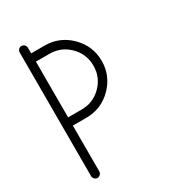

<svg xmlns="http://www.w3.org/2000/svg" viewBox="-223 -962 1093 1206"><g transform="rotate(-30 323.0 -358.5)"><path d="M94.2 89.8C94.2 106 107.9 120.1 124 120.1C140.1 120.1 153.8 106 153.8 89.8V-242.2H252C323.7 -242.2 385.7 -267.6 437 -318.8C488.3 -370.1 514.2 -432.1 514.2 -503.9C514.2 -575.7 488.3 -637.7 437 -689C385.7 -740.2 323.7 -766.1 252 -766.1H153.8V-807.1C153.8 -822.8 140.1 -836.9 124 -836.9C107.9 -836.9 94.2 -823.2 94.2 -807.1ZM153.8 -706.1H252C308.1 -706.1 355.5 -686.5 395 -647C434.6 -607.4 454.1 -560.1 454.1 -503.9C454.1 -447.8 434.6 -400.4 395 -360.8C355.5 -321.3 308.1 -301.8 252 -301.8H153.8Z"/></g></svg>

Font: Nemoy
Style: Medium
Weight: 500
Designer: BSozoo
Foundry: BSozoo
Version: Version 001.000